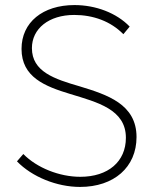

<svg xmlns="http://www.w3.org/2000/svg" viewBox="-20 -729 605 758"><path d="M296 9C430 9 519 -69 519 -188C519 -318 403 -355 295 -388C195 -417 106 -446 106 -539C106 -616 173 -670 273 -670C348 -670 417 -645 467 -594L492 -624C440 -678 358 -709 274 -709C149 -709 65 -641 65 -536C65 -424 158 -388 257 -358C365 -325 477 -297 477 -185C477 -91 407 -31 297 -31C215 -31 126 -66 72 -121L47 -92C106 -31 204 9 296 9Z"/></svg>

Font: Fixel Text ExtraLight
Style: Regular
Weight: 200
Width: 4
Designer: AlfaBravo + MacPaw
Foundry: Kyrylo Tkachov, Marchela Mozhyna, Serhii Makarenko, Maria Weinstein, Zakhar Kryvoshyya
Version: Version 1.211